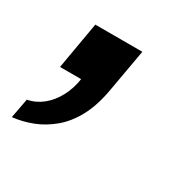

<svg xmlns="http://www.w3.org/2000/svg" viewBox="-83 -209 453 449"><g transform="rotate(30 144.0 15.5)"><path d="M-4 158 6 105Q28 101 46 86.5Q64 72 76 49.5Q88 27 92 0H35L57 -127H184L164 -14Q156 33 139 64.5Q122 96 98.5 115.5Q75 135 49 145Q23 155 -4 158Z"/></g></svg>

Font: Archivo SemiExpanded Medium
Style: Italic
Weight: 500
Width: 6
Italic angle: -10°
Designer: Hector Gatti
Foundry: Omnibus-Type
Version: Version 2.001